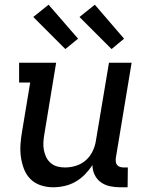

<svg xmlns="http://www.w3.org/2000/svg" viewBox="-20 -786 640 814"><path d="M205 8Q178 8 152.5 -0.5Q127 -9 109 -27Q91 -45 81.5 -70Q72 -95 68.5 -121.5Q65 -148 67 -175.5Q69 -203 74 -231L108 -436H61V-520H218L168 -217Q165 -200 164 -183Q163 -166 166 -150Q169 -134 176 -119.5Q183 -105 195.5 -94.5Q208 -84 223.5 -80Q239 -76 256 -76Q279 -76 303 -83.5Q327 -91 345 -107.5Q363 -124 373.5 -146.5Q384 -169 387 -192L442 -520H538L471 -116Q470 -108 471 -100Q472 -92 476.5 -86.5Q481 -81 488.5 -78.5Q496 -76 504 -76H522L521 8H490Q467 8 446 3.5Q425 -1 408 -13Q391 -25 381.5 -44.5Q372 -64 372 -86Q358 -65 340 -46.5Q322 -28 300 -15.5Q278 -3 253.5 2.5Q229 8 205 8ZM453 -578 317 -714 382 -766 506 -622ZM257 -578 121 -714 186 -766 311 -622Z"/></svg>

Font: Iosevka Etoile Medium
Style: Italic
Weight: 500
Italic angle: -9°
Designer: Belleve Invis
Foundry: Belleve Invis
Version: Version 22.1.2; ttfautohint (v1.8.4)